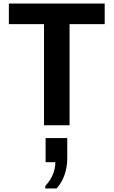

<svg xmlns="http://www.w3.org/2000/svg" viewBox="-20 -706 640 1082"><path d="M228 0V-570H30V-686H570V-570H372V0ZM235 356V342Q264 311 278 277Q292 243 292 208H237V72H359V188Q359 234 344 278.5Q329 323 299 356Z"/></svg>

Font: Chivo Mono Medium SemiBold
Style: Regular
Weight: 600
Monospace: yes
Version: Version 1.008